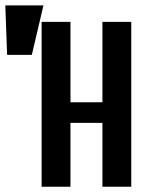

<svg xmlns="http://www.w3.org/2000/svg" viewBox="-109 -708 566 728"><path d="M48.8 -625H158.2V-320.3H279.3V-625H388.7V0H279.3V-242.2H158.2V0H48.8ZM55.7 -687.5 11.7 -500H-82L-88.9 -687.5Z"/></svg>

Font: Sudo Var
Style: Regular
Weight: 400
Monospace: yes
Designer: Jens Kutilek
Foundry: Jens Kutilek
Version: Version 0.065;FEAKit 1.0